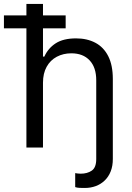

<svg xmlns="http://www.w3.org/2000/svg" viewBox="-57 -747 668 972"><path d="M430.2 0H514.2V58.1Q514.2 93.3 503.4 120.6Q492.7 147.9 473.1 166.7Q453.6 185.5 427.7 195.1Q401.9 204.6 372.1 204.6Q359.4 204.6 346.4 204.1Q333.5 203.6 323.7 200.2V129.4Q329.1 130.4 336.2 131.3Q343.3 132.3 351.1 132.3Q385.3 132.3 407.7 116.7Q430.2 101.1 430.2 58.1ZM160.6 -328.1V0H76.7V-727.1H160.6V-460.4H167.5Q186.5 -502.9 225.1 -527.8Q263.7 -552.7 328.1 -552.7Q383.8 -552.7 425.8 -530.5Q467.8 -508.3 491 -462.6Q514.2 -417 514.2 -346.7V0H430.2V-340.8Q430.2 -405.8 396.7 -441.4Q363.3 -477.1 304.2 -477.1Q263.2 -477.1 230.5 -459.7Q197.8 -442.4 179.2 -408.9Q160.6 -375.5 160.6 -328.1ZM-37.1 -603.5V-668.9H275.4V-603.5Z"/></svg>

Font: Sahel VF Regular
Style: Regular
Weight: 400
Foundry: Saber Rastikerdar (saber.rastikerdar@gmail.com)
Version: Version 3.4.0